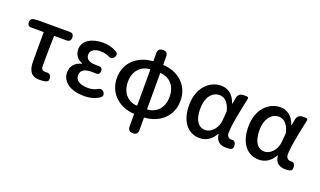

<svg xmlns="http://www.w3.org/2000/svg" viewBox="-87 -1230 3263 1956"><g transform="rotate(20 1544.5 -251.5)"><path d="M207 -299V-140C207 -44 239 14 332 14C355 14 377 11 397 7C423 0 430 -16 425 -43C419 -74 401 -87 370 -82C367 -82 363 -82 360 -82C331 -82 315 -95 315 -134C315 -230 317 -343 320 -458H454C485 -458 500 -474 500 -505C500 -536 485 -551 454 -551H304H109L71 -548C44 -545 30 -529 30 -502C30 -473 44 -458 73 -458H207Z M663 -527C623 -502 597 -465 597 -413C597 -363 626 -313 683 -293V-288C619 -272 571 -231 571 -153C571 -101 597 -59 640 -30C683 -2 743 14 812 14C871 14 921 3 973 -28C997 -43 1005 -65 990 -89C973 -115 946 -117 920 -100C888 -83 856 -77 824 -77C736 -77 686 -110 686 -164C686 -218 724 -245 804 -245C818 -245 832 -245 847 -244C877 -242 893 -255 893 -285C893 -315 877 -327 847 -325C838 -325 829 -325 821 -325C745 -325 711 -353 711 -398C711 -447 758 -473 820 -473C852 -473 882 -466 911 -453C938 -438 960 -442 976 -469C990 -493 985 -513 961 -527C917 -551 868 -564 816 -564C758 -564 703 -552 663 -527Z M1358 -374V-275V-78C1260 -82 1186 -154 1186 -276C1186 -397 1260 -469 1358 -473ZM1358 105V147C1358 182 1377 200 1412 200C1447 200 1465 182 1465 147V105V10C1616 3 1756 -97 1756 -276C1756 -454 1619 -554 1465 -560V-650C1465 -685 1447 -703 1412 -703C1377 -703 1358 -685 1358 -650V-560C1208 -554 1067 -454 1067 -276C1067 -97 1208 3 1358 10ZM1465 -374V-473C1566 -469 1638 -397 1638 -276C1638 -154 1563 -82 1465 -78V-275Z M2352 -327C2364 -393 2379 -464 2393 -528C2396 -541 2388 -551 2373 -551H2341H2338C2305 -551 2280 -530 2275 -498L2263 -431H2259C2227 -527 2162 -564 2095 -564C1968 -564 1853 -455 1853 -268C1853 -87 1940 14 2068 14C2137 14 2192 -22 2233 -92H2237C2243 -18 2287 14 2356 14C2376 14 2392 12 2406 8C2429 0 2431 -22 2427 -46C2423 -70 2408 -87 2384 -82C2383 -82 2383 -82 2382 -82C2351 -82 2328 -99 2328 -137C2328 -184 2338 -253 2352 -327ZM2004 -131C1984 -162 1972 -209 1972 -269C1972 -336 1989 -386 2014 -419C2040 -452 2075 -468 2110 -468C2159 -468 2208 -440 2235 -338L2227 -237C2221 -152 2158 -83 2093 -83C2056 -83 2025 -99 2004 -131Z M2994 -327C3006 -393 3021 -464 3035 -528C3038 -541 3030 -551 3015 -551H2983H2980C2947 -551 2922 -530 2917 -498L2905 -431H2901C2869 -527 2804 -564 2737 -564C2610 -564 2495 -455 2495 -268C2495 -87 2582 14 2710 14C2779 14 2834 -22 2875 -92H2879C2885 -18 2929 14 2998 14C3018 14 3034 12 3048 8C3071 0 3073 -22 3069 -46C3065 -70 3050 -87 3026 -82C3025 -82 3025 -82 3024 -82C2993 -82 2970 -99 2970 -137C2970 -184 2980 -253 2994 -327ZM2646 -131C2626 -162 2614 -209 2614 -269C2614 -336 2631 -386 2656 -419C2682 -452 2717 -468 2752 -468C2801 -468 2850 -440 2877 -338L2869 -237C2863 -152 2800 -83 2735 -83C2698 -83 2667 -99 2646 -131Z"/></g></svg>

Font: GenSenRounded2 TW M
Style: Regular
Weight: 500
Version: Version 2.100;PS 2.1;hotconv 16.6.51;makeotf.lib2.5.65220 DE